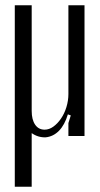

<svg xmlns="http://www.w3.org/2000/svg" viewBox="-20 -516 379 727"><path d="M153 4Q124 5 100 -12V191H36V-496H100V-96Q100 -63 113 -44Q126 -25 149 -25Q166 -25 182 -36.5Q198 -48 211 -67Q224 -86 231.5 -110.5Q239 -135 239 -160V-496H300V-1H239V-50L248 -79L237 -83Q225 -43 203.5 -21Q182 1 153 4Z"/></svg>

Font: Moniqa Paragraph
Style: Regular
Weight: 400
Designer: Rajesh Rajput
Foundry: Rajesh Rajput
Version: Version 1.000